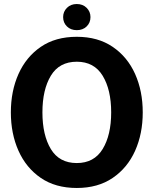

<svg xmlns="http://www.w3.org/2000/svg" viewBox="-20 -923 763 955"><path d="M362 12Q256 12 183 -38Q110 -88 72 -173Q34 -258 34 -364Q34 -470 72 -555Q110 -640 183 -690Q256 -740 362 -740Q467 -740 540.5 -690Q614 -640 652 -555Q690 -470 690 -364Q690 -258 652 -173Q614 -88 540.5 -38Q467 12 362 12ZM362 -112Q448 -112 490.5 -181.5Q533 -251 533 -364Q533 -477 490.5 -546.5Q448 -616 362 -616Q275 -616 233 -546.5Q191 -477 191 -364Q191 -251 233 -181.5Q275 -112 362 -112ZM362 -773Q332 -773 313 -791.5Q294 -810 294 -838Q294 -865 313 -884Q332 -903 362 -903Q392 -903 411 -884Q430 -865 430 -838Q430 -810 411 -791.5Q392 -773 362 -773Z"/></svg>

Font: Murecho SemiBold
Style: Regular
Weight: 600
Designer: Neil Summerour
Foundry: Positype
Version: Version 1.010; ttfautohint (v1.8.3)